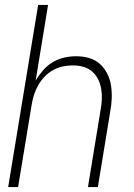

<svg xmlns="http://www.w3.org/2000/svg" viewBox="-20 -755 540 775"><path d="M13 0 134 -735H174L124 -430Q137 -452 154 -471.5Q171 -491 193 -504Q215 -517 239 -522.5Q263 -528 287 -528Q314 -528 339 -521Q364 -514 382.5 -497.5Q401 -481 412.5 -458.5Q424 -436 428 -410.5Q432 -385 431 -358Q430 -331 425 -305L375 0H335L386 -311Q390 -332 391 -353.5Q392 -375 388.5 -396Q385 -417 376 -435Q367 -453 351.5 -466.5Q336 -480 316 -485.5Q296 -491 274 -491Q254 -491 234 -487Q214 -483 195 -472.5Q176 -462 160.5 -446Q145 -430 134.5 -411.5Q124 -393 117.5 -373Q111 -353 108 -333L53 0Z"/></svg>

Font: Iosevka Term Curly XLt Obl
Style: Regular
Weight: 200
Italic angle: -9°
Designer: Belleve Invis
Foundry: Belleve Invis
Version: Version 32.3.0